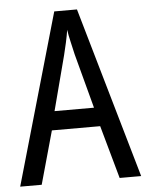

<svg xmlns="http://www.w3.org/2000/svg" viewBox="-52 -757 611 800"><g transform="rotate(-5 253.5 -357.5)"><path d="M416 0 354 -222H152L90 0H0L205 -715H300L506 0ZM274 -530Q269 -553 262 -582.5Q255 -612 252 -634Q248 -608 242 -581Q236 -554 230 -530L170 -301H335Z"/></g></svg>

Font: Noto Sans Gurmukhi Condensed
Style: Regular
Weight: 400
Width: 3
Designer: Jelle Bosma - Monotype Design Team
Foundry: Monotype Imaging Inc.
Version: Version 2.004; ttfautohint (v1.8.4.7-5d5b)